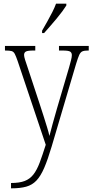

<svg xmlns="http://www.w3.org/2000/svg" viewBox="-20 -786 503 1045"><path d="M40 210Q86 210 114.5 199Q143 188 162 163.5Q181 139 196 99Q211 59 229 2L76 -454Q67 -480 60.5 -492.5Q54 -505 43 -508Q32 -511 9 -511H7V-536H172V-511H163Q131 -511 121 -505.5Q111 -500 111 -487Q111 -478 116.5 -460.5Q122 -443 132 -414L195 -223Q207 -187 217.5 -153.5Q228 -120 236.5 -92.5Q245 -65 249 -46Q256 -75 266.5 -112Q277 -149 290 -195L356 -419Q362 -441 366.5 -458Q371 -475 371 -486Q371 -499 362 -505Q353 -511 320 -511H301V-536H463V-511H459Q439 -511 428.5 -506.5Q418 -502 411 -486.5Q404 -471 394 -438L261 12Q240 83 220.5 128Q201 173 178 197Q155 221 122.5 230Q90 239 43 239H40ZM209 -619Q224 -645 238 -670Q252 -695 264.5 -719.5Q277 -744 285 -766H341V-756Q333 -743 319 -724Q305 -705 287.5 -684Q270 -663 252.5 -643Q235 -623 220 -606H209Z"/></svg>

Font: Noto Serif Khmer Condensed ExtraLight
Style: Regular
Weight: 250
Width: 3
Designer: Danh Hong and the Monotype Design Team
Foundry: Monotype Imaging Inc.
Version: Version 2.004